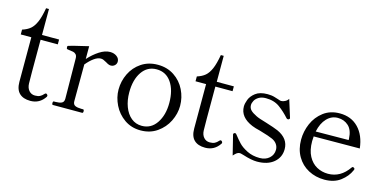

<svg xmlns="http://www.w3.org/2000/svg" viewBox="-68 -1042 2846 1422"><g transform="rotate(15 1354.5 -331.0)"><path d="M92 -102V-443H11V-480Q49 -492 72.5 -512Q96 -532 113 -571Q130 -610 142 -679H164V-480H295V-443H163V-198L164 -108Q165 -74 183 -53.5Q201 -33 229 -33Q252 -33 266.5 -40Q281 -47 295 -63Q300 -69 305 -69Q310 -69 314.5 -64Q319 -59 319 -54Q319 -50 317 -47Q277 14 206 14Q151 14 121.5 -14.5Q92 -43 92 -102Z M757 -434Q757 -417 744.5 -405Q732 -393 713 -393Q698 -393 675 -408Q660 -416 651 -420Q642 -424 631 -424Q607 -424 579 -404Q551 -384 523 -350L522 -68Q522 -43 539.5 -35Q557 -27 587 -27H600Q608 -27 608 -13Q608 0 600 0H376Q369 0 369 -13Q369 -27 376 -27H389Q418 -27 435.5 -35Q453 -43 453 -68L450 -376Q450 -397 440.5 -407Q431 -417 418.5 -419.5Q406 -422 375 -426Q369 -427 367.5 -431Q366 -435 366 -443Q366 -450 371 -452Q386 -458 523 -490V-392Q561 -434 603.5 -461.5Q646 -489 685 -489Q715 -489 736 -473.5Q757 -458 757 -434Z M816 -237Q816 -301 844 -359Q872 -417 925.5 -453Q979 -489 1051 -489Q1123 -489 1177 -453Q1231 -417 1259.5 -359Q1288 -301 1288 -237Q1288 -177 1259.5 -119Q1231 -61 1177 -23.5Q1123 14 1051 14Q980 14 926.5 -23.5Q873 -61 844.5 -119Q816 -177 816 -237ZM1205 -237Q1205 -335 1164 -394.5Q1123 -454 1051 -454Q980 -454 939 -394Q898 -334 898 -237Q898 -177 916.5 -127.5Q935 -78 969.5 -49.5Q1004 -21 1051 -21Q1122 -21 1163.5 -82.5Q1205 -144 1205 -237Z M1432 -102V-443H1351V-480Q1389 -492 1412.5 -512Q1436 -532 1453 -571Q1470 -610 1482 -679H1504V-480H1635V-443H1503V-198L1504 -108Q1505 -74 1523 -53.5Q1541 -33 1569 -33Q1592 -33 1606.5 -40Q1621 -47 1635 -63Q1640 -69 1645 -69Q1650 -69 1654.5 -64Q1659 -59 1659 -54Q1659 -50 1657 -47Q1617 14 1546 14Q1491 14 1461.5 -14.5Q1432 -43 1432 -102Z M1722 -132 1721 -137Q1721 -143 1729 -147Q1731 -148 1734 -148Q1741 -148 1746 -140Q1770 -109 1793 -84.5Q1816 -60 1858.5 -38.5Q1901 -17 1956 -17Q2001 -17 2029.5 -42.5Q2058 -68 2058 -107Q2058 -130 2045 -149Q2032 -168 2008 -179Q1983 -191 1907 -213Q1868 -222 1844 -232Q1745 -273 1745 -356Q1745 -378 1756.5 -408.5Q1768 -439 1800.5 -464Q1833 -489 1892 -489Q1924 -489 1947.5 -481.5Q1971 -474 1975 -473Q1994 -466 2000 -466Q2015 -466 2031 -474.5Q2047 -483 2055 -497L2096 -366L2098 -359Q2098 -354 2090 -349Q2088 -348 2084 -348Q2078 -348 2073 -353Q2037 -394 1994 -425.5Q1951 -457 1888 -457Q1855 -457 1833.5 -444Q1812 -431 1802.5 -413Q1793 -395 1793 -379Q1793 -357 1807.5 -341.5Q1822 -326 1855 -310Q1876 -299 1936 -282Q2001 -262 2031 -249Q2119 -209 2119 -128Q2119 -65 2072 -25.5Q2025 14 1944 14Q1901 14 1836 -7Q1812 -14 1807 -14Q1795 -14 1784.5 -7Q1774 0 1759 17Z M2656 -119Q2656 -115 2653 -109Q2632 -60 2583.5 -23Q2535 14 2460 14Q2393 14 2337.5 -15.5Q2282 -45 2250 -100Q2218 -155 2218 -228Q2218 -292 2244 -352Q2270 -412 2321.5 -451Q2373 -490 2446 -490Q2534 -490 2589 -433Q2644 -376 2655 -277L2302 -275Q2300 -251 2300 -238Q2300 -169 2324.5 -123.5Q2349 -78 2388.5 -56.5Q2428 -35 2475 -35Q2571 -35 2633 -125Q2637 -131 2642 -131Q2645 -131 2651 -127Q2656 -124 2656 -119ZM2307 -314 2559 -316V-326Q2556 -392 2522.5 -423Q2489 -454 2440 -454Q2392 -454 2356.5 -417Q2321 -380 2307 -314Z"/></g></svg>

Font: Shippori Mincho
Style: Regular
Weight: 400
Designer: FONTDASU
Foundry: FONTDASU / Google Inc. / but / Adobe
Version: Version 3.110; ttfautohint (v1.8.3)